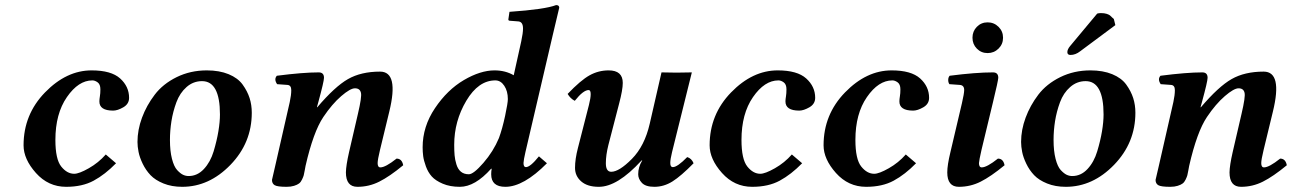

<svg xmlns="http://www.w3.org/2000/svg" viewBox="-20 -718 5039 748"><path d="M237.8 9.8Q168 9.8 119.9 -44.2Q71.8 -98.1 71.8 -151.9Q71.8 -272 155.3 -357.9Q238.8 -443.8 336.9 -443.8Q413.1 -443.8 448 -412.4Q482.9 -380.9 482.9 -336.9Q482.9 -313 460.4 -300Q438 -287.1 420.9 -287.1Q366.7 -287.1 367.2 -323.2Q367.2 -331.1 369.1 -342.5Q371.1 -354 371.1 -370.1Q371.1 -389.2 360.6 -397Q350.1 -404.8 339.8 -404.8Q285.6 -404.8 240.7 -339.8Q195.8 -274.9 195.8 -172.9Q195.8 -97.7 218.5 -69.3Q241.2 -41 269 -41Q288.1 -41 325.9 -62.5Q363.8 -84 392.1 -116.2L432.1 -82Q389.2 -38.1 345 -14.2Q300.8 9.8 237.8 9.8Z M642.1 -172.9Q642.1 -129.9 649.9 -99.4Q657.7 -68.8 670.2 -55.4Q682.6 -42 693.1 -37.1Q703.6 -32.2 714.8 -32.2Q749 -32.2 774.4 -59.6Q799.8 -86.9 812.3 -128.4Q824.7 -169.9 830.8 -206.5Q836.9 -243.2 836.9 -272Q836.9 -401.9 767.1 -401.9Q732.9 -401.9 706.8 -378.9Q680.7 -356 667.2 -319.6Q653.8 -283.2 647.9 -246.1Q642.1 -209 642.1 -172.9ZM515.6 -165Q515.6 -211.9 533.2 -259.5Q550.8 -307.1 582.8 -349.1Q614.7 -391.1 668.2 -417.5Q721.7 -443.8 785.6 -443.8Q834.5 -443.8 870.6 -429Q906.7 -414.1 925.3 -388.4Q943.8 -362.8 952.4 -335.9Q960.9 -309.1 960.9 -278.8Q960.9 -161.6 877.9 -75.9Q794.9 9.8 689.9 9.8Q648.9 9.8 616.9 -3.2Q585 -16.1 566.4 -35.6Q547.9 -55.2 535.9 -80.1Q523.9 -105 519.8 -126Q515.6 -147 515.6 -165Z M1339.8 -125 1374.5 -274.9Q1390.1 -341.3 1386.2 -356.4Q1382.3 -374 1362.8 -374Q1344.7 -374 1309.3 -343.5Q1273.9 -313 1239.7 -262.2Q1200.7 -204.1 1170.4 -71.8Q1169.4 -67.4 1167.2 -54.4Q1165 -41.5 1163.3 -35.2Q1161.6 -28.8 1156.7 -18.6Q1151.9 -8.3 1145 -3.2Q1138.2 2 1125.7 5.9Q1113.3 9.8 1096.7 9.8Q1060.5 9.8 1050 3.4Q1039.6 -2.9 1039.6 -17.1Q1039.6 -19 1052.2 -71.8L1108.9 -320.8Q1114.7 -347.7 1114.7 -366.9Q1114.7 -386.2 1099.6 -387.2L1059.6 -390.1Q1046.4 -409.2 1058.6 -422.9Q1160.6 -436 1221.7 -436Q1242.2 -436 1242.2 -415Q1242.2 -400.9 1220.2 -320.3L1214.8 -300.8L1215.8 -299.8Q1284.7 -380.9 1335.7 -409.9Q1386.7 -439 1460.7 -439Q1534.7 -439 1496.6 -283.2L1460.4 -133.8Q1451.2 -95.7 1451.2 -82.5Q1451.2 -65.9 1461.9 -65.9Q1481.9 -65.9 1524.9 -100.1Q1545.9 -100.1 1550.8 -74.2Q1497.6 -30.3 1457.5 -10.3Q1417.5 9.8 1372.6 9.8Q1327.6 9.8 1327.6 -46.4Q1328.1 -73.7 1339.8 -125Z M1958.5 -332Q1958.5 -362.8 1944.6 -383.8Q1930.7 -404.8 1909.7 -404.8Q1843.8 -404.8 1796.6 -325.4Q1749.5 -246.1 1749.5 -153.8Q1749.5 -129.9 1751 -113Q1752.4 -96.2 1758.1 -77.6Q1763.7 -59.1 1775.6 -49.1Q1787.6 -39.1 1806.6 -39.1Q1824.7 -39.1 1863.3 -83.5Q1901.9 -127.9 1923.8 -180.2Q1937 -216.3 1947.8 -266.6Q1958.5 -316.9 1958.5 -332ZM2133.8 -583 2026.9 -125Q2020 -95.2 2019.5 -83Q2019.5 -66.9 2028.8 -66.9Q2045.9 -66.9 2079.6 -108.9L2110.8 -82Q2020 9.8 1948.7 9.8Q1893.6 9.8 1893.6 -39.1Q1893.6 -50.3 1895.5 -60.1L1893.6 -61Q1830.6 9.8 1771.5 9.8Q1733.4 9.8 1705.1 -2.2Q1676.8 -14.2 1662.1 -30.5Q1647.5 -46.9 1639.2 -69.8Q1630.9 -92.8 1628.7 -109.4Q1626.5 -126 1626.5 -144Q1626.5 -225.1 1674.6 -296.6Q1722.7 -368.2 1787.1 -406Q1851.6 -443.8 1906.7 -443.8Q1948.7 -443.8 1981.4 -424.8L2010.7 -557.1Q2017.6 -589.4 2017.6 -606.9Q2017.6 -634.8 1996.6 -634.8L1965.8 -637.2Q1960.9 -637.2 1960.4 -642.1L1964.8 -671.9Q2104 -681.6 2146.5 -698.2Q2158.7 -698.2 2158.7 -688Q2148.9 -647 2133.8 -583Z M2392.1 -314.9 2350.1 -152.8Q2340.3 -113.8 2340.3 -82Q2340.3 -48.8 2361.3 -48.8Q2392.1 -48.8 2441.7 -98.9Q2491.2 -148.9 2511.2 -235.8Q2542 -372.1 2557.1 -436Q2615.2 -434.1 2675.3 -436L2598.1 -125Q2591.3 -97.2 2591.3 -83Q2591.3 -66.9 2601.1 -66.9Q2619.1 -66.9 2657.2 -106Q2674.3 -101.1 2682.1 -82Q2633.3 -32.2 2599.9 -11.2Q2566.4 9.8 2529.3 9.8Q2495.1 9.8 2480.7 -5.6Q2466.3 -21 2466.3 -39.1Q2466.3 -66.9 2481.4 -91.8Q2481.9 -92.3 2481.9 -93.3Q2481 -94.2 2478.5 -91.8Q2384.8 10.3 2312.5 9.8Q2268.6 9.8 2244.4 -11.2Q2220.2 -32.2 2220.2 -64Q2220.2 -98.1 2231.4 -141.1L2274.4 -309.1Q2281.2 -335.9 2281.2 -351.1Q2281.2 -367.2 2273.4 -367.2Q2252.4 -367.2 2219.2 -325.2Q2202.1 -334 2191.4 -352.1Q2242.2 -405.3 2276.9 -424.6Q2311.5 -443.8 2351.1 -443.8Q2406.2 -443.8 2406.2 -395Q2406.2 -368.2 2392.1 -314.9Z M2910.6 9.8Q2840.8 9.8 2792.7 -44.2Q2744.6 -98.1 2744.6 -151.9Q2744.6 -272 2828.1 -357.9Q2911.6 -443.8 3009.8 -443.8Q3085.9 -443.8 3120.8 -412.4Q3155.8 -380.9 3155.8 -336.9Q3155.8 -313 3133.3 -300Q3110.8 -287.1 3093.8 -287.1Q3039.6 -287.1 3040 -323.2Q3040 -331.1 3042 -342.5Q3043.9 -354 3043.9 -370.1Q3043.9 -389.2 3033.4 -397Q3022.9 -404.8 3012.7 -404.8Q2958.5 -404.8 2913.6 -339.8Q2868.7 -274.9 2868.7 -172.9Q2868.7 -97.7 2891.4 -69.3Q2914.1 -41 2941.9 -41Q2960.9 -41 2998.8 -62.5Q3036.6 -84 3064.9 -116.2L3105 -82Q3062 -38.1 3017.8 -14.2Q2973.6 9.8 2910.6 9.8Z M3354.5 9.8Q3284.7 9.8 3236.6 -44.2Q3188.5 -98.1 3188.5 -151.9Q3188.5 -272 3272 -357.9Q3355.5 -443.8 3453.6 -443.8Q3529.8 -443.8 3564.7 -412.4Q3599.6 -380.9 3599.6 -336.9Q3599.6 -313 3577.1 -300Q3554.7 -287.1 3537.6 -287.1Q3483.4 -287.1 3483.9 -323.2Q3483.9 -331.1 3485.8 -342.5Q3487.8 -354 3487.8 -370.1Q3487.8 -389.2 3477.3 -397Q3466.8 -404.8 3456.5 -404.8Q3402.3 -404.8 3357.4 -339.8Q3312.5 -274.9 3312.5 -172.9Q3312.5 -97.7 3335.2 -69.3Q3357.9 -41 3385.7 -41Q3404.8 -41 3442.6 -62.5Q3480.5 -84 3508.8 -116.2L3548.8 -82Q3505.9 -38.1 3461.7 -14.2Q3417.5 9.8 3354.5 9.8Z M3785.6 -528.6Q3768.6 -545.9 3768.6 -571Q3768.6 -596.2 3785.6 -613.5Q3802.7 -630.9 3827.6 -630.9Q3852.5 -630.9 3870.1 -613.5Q3887.7 -596.2 3887.7 -571Q3887.7 -545.9 3870.1 -528.6Q3852.5 -511.2 3827.6 -511.2Q3802.7 -511.2 3785.6 -528.6ZM3848.6 -320.3 3803.7 -133.8Q3794.4 -92.8 3793.9 -82.5Q3793.9 -65.9 3804.7 -65.9Q3824.7 -65.9 3867.7 -100.1Q3888.7 -100.1 3893.6 -74.2Q3840.3 -30.3 3800.5 -10.3Q3760.7 9.8 3715.6 9.8Q3670.4 9.8 3670.4 -46.4Q3670.4 -74.7 3682.6 -125L3727.5 -315.9Q3736.3 -354 3736.3 -367.2Q3736.3 -386.2 3718.8 -387.2L3678.7 -390.1Q3673.8 -397 3674.1 -407Q3674.3 -417 3679.7 -422.9Q3781.7 -436 3848.6 -436Q3869.1 -436 3869.1 -415Q3868.7 -403.3 3848.6 -320.3Z M4084.5 -172.9Q4084.5 -129.9 4092.3 -99.4Q4100.1 -68.8 4112.5 -55.4Q4125 -42 4135.5 -37.1Q4146 -32.2 4157.2 -32.2Q4191.4 -32.2 4216.8 -59.6Q4242.2 -86.9 4254.6 -128.4Q4267.1 -169.9 4273.2 -206.5Q4279.3 -243.2 4279.3 -272Q4279.3 -401.9 4209.5 -401.9Q4175.3 -401.9 4149.2 -378.9Q4123 -356 4109.6 -319.6Q4096.2 -283.2 4090.3 -246.1Q4084.5 -209 4084.5 -172.9ZM3958 -165Q3958 -211.9 3975.6 -259.5Q3993.2 -307.1 4025.1 -349.1Q4057.1 -391.1 4110.6 -417.5Q4164.1 -443.8 4228 -443.8Q4276.9 -443.8 4313 -429Q4349.1 -414.1 4367.7 -388.4Q4386.2 -362.8 4394.8 -335.9Q4403.3 -309.1 4403.3 -278.8Q4403.3 -161.6 4320.3 -75.9Q4237.3 9.8 4132.3 9.8Q4091.3 9.8 4059.3 -3.2Q4027.3 -16.1 4008.8 -35.6Q3990.2 -55.2 3978.3 -80.1Q3966.3 -105 3962.2 -126Q3958 -147 3958 -165ZM4254.4 -665Q4260.3 -667 4269 -667Q4282.2 -667 4291.3 -664.1Q4300.3 -661.1 4304.2 -658Q4308.1 -654.8 4312.7 -649.9Q4317.4 -645 4319.3 -644L4325.2 -620.1L4188 -518.1Q4169.9 -503.9 4150.4 -503.9Q4138.2 -503.9 4138.2 -514.9Q4138.2 -525.9 4149.4 -539.1Z M4782.2 -125 4816.9 -274.9Q4832.5 -341.3 4828.6 -356.4Q4824.7 -374 4805.2 -374Q4787.1 -374 4751.7 -343.5Q4716.3 -313 4682.1 -262.2Q4643.1 -204.1 4612.8 -71.8Q4611.8 -67.4 4609.6 -54.4Q4607.4 -41.5 4605.7 -35.2Q4604 -28.8 4599.1 -18.6Q4594.2 -8.3 4587.4 -3.2Q4580.6 2 4568.1 5.9Q4555.7 9.8 4539.1 9.8Q4502.9 9.8 4492.4 3.4Q4481.9 -2.9 4481.9 -17.1Q4481.9 -19 4494.6 -71.8L4551.3 -320.8Q4557.1 -347.7 4557.1 -366.9Q4557.1 -386.2 4542 -387.2L4502 -390.1Q4488.8 -409.2 4501 -422.9Q4603 -436 4664.1 -436Q4684.6 -436 4684.6 -415Q4684.6 -400.9 4662.6 -320.3L4657.2 -300.8L4658.2 -299.8Q4727.1 -380.9 4778.1 -409.9Q4829.1 -439 4903.1 -439Q4977.1 -439 4939 -283.2L4902.8 -133.8Q4893.6 -95.7 4893.6 -82.5Q4893.6 -65.9 4904.3 -65.9Q4924.3 -65.9 4967.3 -100.1Q4988.3 -100.1 4993.2 -74.2Q4939.9 -30.3 4899.9 -10.3Q4859.9 9.8 4814.9 9.8Q4770 9.8 4770 -46.4Q4770.5 -73.7 4782.2 -125Z"/></svg>

Font: Linux Libertine
Style: Semibold Italic
Weight: 600
Italic angle: -11.5°
Designer: Philipp H. Poll
Foundry: Philipp H. Poll
Version: Version 5.1.2 ; ttfautohint (v0.9)